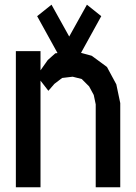

<svg xmlns="http://www.w3.org/2000/svg" viewBox="-20 -784 575 810"><path d="M470.7 -428.2 487.3 -349.1V5.9H383.8V-343.8L375.5 -383.3L356 -419.4L324.7 -450.7L286.6 -460.4L242.2 -455.1L209.5 -430.2L184.1 -400.9L150.9 -443.8V5.9H46.9V-568.4H150.9V-487.3L181.6 -530.8L213.4 -559.1L222.7 -560.1L136.7 -715.8L197.3 -764.2L272 -629.9L346.7 -764.2L407.2 -715.8L321.8 -561L366.7 -548.8L431.2 -501.5Z"/></svg>

Font: Gap Sans
Style: Bold
Weight: 400
Designer: Alexandre Liziard and Etienne Ozeray
Foundry: Interstices.io
Version: Version 1.610